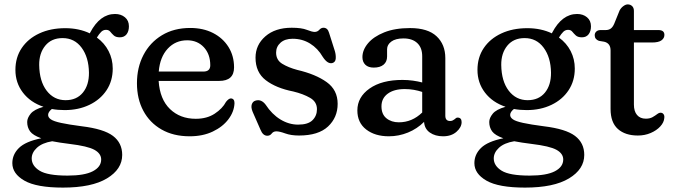

<svg xmlns="http://www.w3.org/2000/svg" viewBox="-20 -607 3069 872"><path d="M351.5 -33.5Q451 -21.5 493 10.2Q535 42 535 96.5Q535 161.5 465.8 203.2Q396.5 245 266 245Q146 245 91 213.5Q36 182 36 134Q36 94.5 66 65Q96 35.5 167.5 21Q129.5 7.5 116.5 -10.5Q103.5 -28.5 103.5 -53Q103.5 -71 119.2 -90.5Q135 -110 177.5 -122Q118 -142 84 -186.5Q50 -231 50 -289.5Q50 -346.5 78.8 -389Q107.5 -431.5 158.5 -455.2Q209.5 -479 276.5 -479Q338.5 -479 388 -455.5L389.5 -459Q434 -543.5 502.5 -543.5Q529.5 -543.5 547.5 -528.5Q565.5 -513.5 565.5 -487.5Q565.5 -465 554.8 -451.2Q544 -437.5 524.5 -437.5Q506 -437.5 496.8 -446Q487.5 -454.5 480.8 -463Q474 -471.5 461.5 -471.5Q449 -471.5 439.8 -462.5Q430.5 -453.5 420 -436.5Q454.5 -411.5 473.2 -375Q492 -338.5 492 -295.5Q492 -239.5 463.8 -197Q435.5 -154.5 386 -130.8Q336.5 -107 273.5 -107Q243 -107 215.5 -112Q198.5 -98.5 198.5 -85Q198.5 -73.5 211.2 -64.8Q224 -56 257.2 -48.8Q290.5 -41.5 351.5 -33.5ZM264 -434Q214 -434 185.8 -399.8Q157.5 -365.5 158 -312Q159 -238 192 -195Q225 -152 278 -152Q328 -152 356.2 -186.2Q384.5 -220.5 384 -277Q383 -346.5 350.8 -390.2Q318.5 -434 264 -434ZM124 112.5Q124 146 159.8 168.2Q195.5 190.5 287 190.5Q363.5 190.5 401.5 170.8Q439.5 151 439.5 117.5Q439.5 90.5 409 73.5Q378.5 56.5 295 46.5Q250 41 217 34.5Q171.5 42 147.8 64Q124 86 124 112.5Z M1043 -301Q1043 -239.5 975.5 -239.5H700.5Q706 -156 752 -111.8Q798 -67.5 869 -67.5Q920 -67.5 955.2 -90.8Q990.5 -114 1006.5 -144.5Q1019.5 -160.5 1029 -160Q1045 -159 1045 -138.5Q1043.5 -100 1017.5 -65.5Q991.5 -31 946.2 -9.5Q901 12 841.5 12Q767.5 12 713.8 -18.8Q660 -49.5 631 -103.8Q602 -158 602 -229Q602 -300.5 631.5 -357.2Q661 -414 715.5 -447Q770 -480 844 -480Q903 -480 947.8 -457Q992.5 -434 1017.8 -393.5Q1043 -353 1043 -301ZM830 -424Q777 -424 741.8 -386Q706.5 -348 701 -282H903.5Q935 -282 935 -310.5Q935 -361 905.8 -392.5Q876.5 -424 830 -424Z M1309 -431Q1274 -431 1254 -413Q1234 -395 1234 -368Q1234 -334.5 1261.5 -317.5Q1289 -300.5 1330 -289.5Q1413.5 -270 1463.5 -234.2Q1513.5 -198.5 1513.5 -135.5Q1513.5 -73.5 1469.8 -32.5Q1426 8.5 1338 8.5Q1301.5 8.5 1275.5 -1Q1249.5 -10.5 1235 -10.5Q1221.5 -10.5 1214 -0.5Q1206.5 9.5 1194 9.5Q1174 9.5 1163 -18L1127.5 -99Q1119 -119.5 1123.5 -133Q1128 -146.5 1140.5 -150Q1166.5 -158 1186.5 -131.5Q1215 -88 1253.5 -64.5Q1292 -41 1334 -41Q1379 -41 1399.2 -61Q1419.5 -81 1419.5 -111Q1419.5 -144.5 1388.5 -162.5Q1357.5 -180.5 1312 -191.5Q1233.5 -207 1187 -242.8Q1140.5 -278.5 1140.5 -345Q1140.5 -403 1185.2 -442Q1230 -481 1305 -481Q1349.5 -481 1373.5 -471.5Q1397.5 -462 1409 -462Q1421.5 -462 1430 -471.5Q1438.5 -481 1449 -481Q1468 -481 1474.5 -458L1501 -374.5Q1506 -357 1504.8 -340.8Q1503.5 -324.5 1489 -320.5Q1467.5 -315.5 1446 -348.5Q1423.5 -387.5 1388.2 -409.2Q1353 -431 1309 -431Z M1603 -105.5Q1603 -166 1658.5 -205Q1714 -244 1808 -244Q1832 -244 1855.2 -240.8Q1878.5 -237.5 1897.5 -232.5V-351.5Q1897.5 -390.5 1875 -411.5Q1852.5 -432.5 1812.5 -432.5Q1776.5 -432.5 1757.2 -418.2Q1738 -404 1738 -383.5V-350.5Q1738 -326.5 1722 -313.2Q1706 -300 1677.5 -300Q1652.5 -300 1639.2 -313Q1626 -326 1626 -347.5Q1626 -380 1651.2 -410.2Q1676.5 -440.5 1725 -460Q1773.5 -479.5 1842.5 -479.5Q1923 -479.5 1962.8 -442.2Q2002.5 -405 2002.5 -343V-81.5Q2002.5 -57.5 2024 -57.5Q2031.5 -57.5 2036 -60Q2040.5 -62.5 2044 -65Q2047.5 -68 2050.8 -70.5Q2054 -73 2058 -73Q2076.5 -73 2076.5 -52.5Q2076.5 -29 2053.2 -8.5Q2030 12 1992.5 12Q1956.5 12 1932.2 -5Q1908 -22 1906 -53.5Q1874.5 -22 1832.8 -5Q1791 12 1746 12Q1683 12 1643 -19Q1603 -50 1603 -105.5ZM1712.5 -124Q1712.5 -88 1735 -69.8Q1757.5 -51.5 1791.5 -51.5Q1851.5 -51.5 1897.5 -96V-189.5Q1879.5 -195.5 1859.8 -199Q1840 -202.5 1818 -202.5Q1769.5 -202.5 1741 -181.5Q1712.5 -160.5 1712.5 -124Z M2450 -33.5Q2549.5 -21.5 2591.5 10.2Q2633.5 42 2633.5 96.5Q2633.5 161.5 2564.2 203.2Q2495 245 2364.5 245Q2244.5 245 2189.5 213.5Q2134.5 182 2134.5 134Q2134.5 94.5 2164.5 65Q2194.5 35.5 2266 21Q2228 7.5 2215 -10.5Q2202 -28.5 2202 -53Q2202 -71 2217.8 -90.5Q2233.5 -110 2276 -122Q2216.5 -142 2182.5 -186.5Q2148.5 -231 2148.5 -289.5Q2148.5 -346.5 2177.2 -389Q2206 -431.5 2257 -455.2Q2308 -479 2375 -479Q2437 -479 2486.5 -455.5L2488 -459Q2532.5 -543.5 2601 -543.5Q2628 -543.5 2646 -528.5Q2664 -513.5 2664 -487.5Q2664 -465 2653.2 -451.2Q2642.5 -437.5 2623 -437.5Q2604.5 -437.5 2595.2 -446Q2586 -454.5 2579.2 -463Q2572.5 -471.5 2560 -471.5Q2547.5 -471.5 2538.2 -462.5Q2529 -453.5 2518.5 -436.5Q2553 -411.5 2571.8 -375Q2590.5 -338.5 2590.5 -295.5Q2590.5 -239.5 2562.2 -197Q2534 -154.5 2484.5 -130.8Q2435 -107 2372 -107Q2341.5 -107 2314 -112Q2297 -98.5 2297 -85Q2297 -73.5 2309.8 -64.8Q2322.5 -56 2355.8 -48.8Q2389 -41.5 2450 -33.5ZM2362.5 -434Q2312.5 -434 2284.2 -399.8Q2256 -365.5 2256.5 -312Q2257.5 -238 2290.5 -195Q2323.5 -152 2376.5 -152Q2426.5 -152 2454.8 -186.2Q2483 -220.5 2482.5 -277Q2481.5 -346.5 2449.2 -390.2Q2417 -434 2362.5 -434ZM2222.5 112.5Q2222.5 146 2258.2 168.2Q2294 190.5 2385.5 190.5Q2462 190.5 2500 170.8Q2538 151 2538 117.5Q2538 90.5 2507.5 73.5Q2477 56.5 2393.5 46.5Q2348.5 41 2315.5 34.5Q2270 42 2246.2 64Q2222.5 86 2222.5 112.5Z M2724 -417.5 2700 -421.5Q2681 -428.5 2681 -447Q2681 -457 2688.2 -463.8Q2695.5 -470.5 2708 -470.5H2731Q2744 -470.5 2753.2 -476.8Q2762.5 -483 2769.5 -499L2794 -559.5Q2800.5 -571.5 2811 -579.2Q2821.5 -587 2831 -587Q2843 -587 2851 -579.2Q2859 -571.5 2859 -557.5V-470.5H2970Q2997.5 -470.5 2997.5 -448.5Q2997.5 -433.5 2984.2 -423.8Q2971 -414 2941 -414H2859V-132Q2859 -101.5 2873.2 -84.8Q2887.5 -68 2913 -68Q2931.5 -68 2943.8 -75Q2956 -82 2964.8 -88.8Q2973.5 -95.5 2981 -95Q2988.5 -95 2993.5 -88.5Q2998.5 -82 2997 -71Q2995.5 -51 2978.8 -32.8Q2962 -14.5 2935.2 -3Q2908.5 8.5 2877 8.5Q2819.5 8.5 2786.2 -21.2Q2753 -51 2753 -112V-378Q2753 -410.5 2724 -417.5Z"/></svg>

Font: Fraunces 9pt SuperSoft
Style: Regular
Weight: 400
Version: Version 1.000;[b76b70a41]